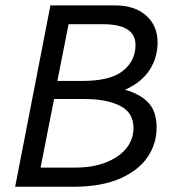

<svg xmlns="http://www.w3.org/2000/svg" viewBox="-20 -708 670 728"><path d="M577.5 -547.5Q577.5 -610 534.4 -648.8Q491.2 -687.5 416.2 -687.5H171.2L37.5 0H258.8Q365 0 435.6 -31.2Q506.2 -62.5 540 -113.1Q573.8 -163.8 573.8 -223.8Q573.8 -286.2 541.9 -319.4Q510 -352.5 453.8 -367.5Q517.5 -396.2 547.5 -443.1Q577.5 -490 577.5 -547.5ZM197.5 -401.2 240 -616.2H370Q493.8 -616.2 493.8 -537.5Q493.8 -477.5 446.2 -439.4Q398.8 -401.2 292.5 -401.2ZM133.8 -72.5 185 -332.5H302.5Q383.8 -332.5 435 -306.9Q486.2 -281.2 486.2 -222.5Q486.2 -180 459.4 -146.2Q432.5 -112.5 382.5 -92.5Q332.5 -72.5 265 -72.5Z"/></svg>

Font: Cambay
Style: Italic
Weight: 400
Italic angle: -11°
Designer: Pooja Saxena
Foundry: Pooja Saxena
Version: Version 1.019;PS 001.019;hotconv 1.0.70;makeotf.lib2.5.58329